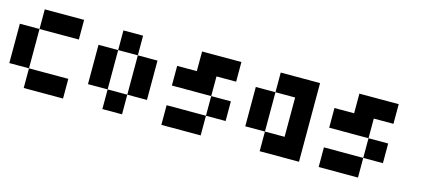

<svg xmlns="http://www.w3.org/2000/svg" viewBox="-47 -840 2593 1179"><g transform="rotate(15 1250.0 -250.0)"><path d="M125 -375V-500H375V-375ZM125 -125H0V-375H125ZM125 0V-125H375V0Z M625 -375V-500H750V-375ZM625 -125H500V-375H625ZM875 -125H750V-375H875ZM750 -125V0H625V-125Z M1125 -375V-500H1375V-375H1250V-250H1000V-375ZM1375 -125H1250V-250H1375ZM1250 -125V0H1000V-125Z M1625 0V-125H1500V-375H1625V-125H1750V-375H1625V-500H1875V0Z M2125 -375V-500H2375V-375H2250V-250H2000V-375ZM2375 -125H2250V-250H2375ZM2250 -125V0H2000V-125Z"/></g></svg>

Font: Tiny5
Style: Regular
Weight: 400
Designer: Stefan Schmidt
Foundry: Made with Bits'n'Picas by Kreative Software
Version: Version 1.002; ttfautohint (v1.8.4.7-5d5b)